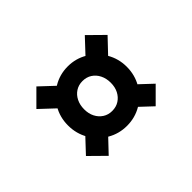

<svg xmlns="http://www.w3.org/2000/svg" viewBox="-90 -727 841 841"><g transform="rotate(-45 331.0 -306.0)"><path d="M335 -118Q285 -118 243.5 -142.5Q202 -167 177.5 -209Q153 -251 153 -302Q153 -353 177.5 -394.5Q202 -436 243.5 -461Q285 -486 335 -486Q385 -486 426.5 -461Q468 -436 492.5 -394Q517 -352 517 -302Q517 -251 492.5 -209Q468 -167 426.5 -142.5Q385 -118 335 -118ZM185 -82 114 -152 206 -250 277 -179ZM204 -359 106 -451 176 -521 274 -429ZM335 -210Q360 -210 378.5 -222Q397 -234 407.5 -254.5Q418 -275 418 -302Q418 -329 407.5 -350Q397 -371 378.5 -383Q360 -395 335 -395Q311 -395 292.5 -383Q274 -371 263.5 -350Q253 -329 253 -302Q253 -275 263.5 -254.5Q274 -234 292.5 -222Q311 -210 335 -210ZM484 -90 386 -182 456 -252 554 -160ZM463 -362 393 -432 485 -530 556 -460Z"/></g></svg>

Font: Lexend Exa
Style: Regular
Weight: 400
Designer: Bonnie Shaver-Troup, Thomas Jockin
Foundry: Lexend
Version: Version 1.007